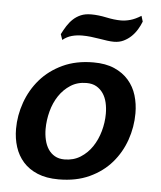

<svg xmlns="http://www.w3.org/2000/svg" viewBox="-51 -725 654 782"><g transform="rotate(5 276.0 -334.5)"><path d="M318 -475Q368 -475 403.5 -459.5Q439 -444 462 -417.5Q485 -391 495.5 -356.5Q506 -322 506 -283Q506 -227 487.5 -174Q469 -121 433 -79.5Q397 -38 343 -13Q289 12 217 12Q167 12 131 -3Q95 -18 72 -44Q49 -70 38 -104.5Q27 -139 27 -178Q27 -233 46 -286.5Q65 -340 101.5 -382Q138 -424 192.5 -449.5Q247 -475 318 -475ZM234 -71Q271 -71 299.5 -89Q328 -107 347 -135.5Q366 -164 376 -199.5Q386 -235 386 -271Q386 -295 381 -316.5Q376 -338 365 -354Q354 -370 337.5 -379.5Q321 -389 297 -389Q260 -389 232 -371Q204 -353 185 -324.5Q166 -296 156.5 -260Q147 -224 147 -188Q147 -165 152 -143.5Q157 -122 167.5 -106Q178 -90 194.5 -80.5Q211 -71 234 -71ZM503 -658Q497 -642 487 -625.5Q477 -609 463.5 -596Q450 -583 432.5 -574.5Q415 -566 393 -566Q381 -566 366 -568Q351 -570 333.5 -573Q316 -576 298 -578Q280 -580 263 -580Q240 -580 220 -574.5Q200 -569 183 -555L175 -578Q184 -596 194.5 -612.5Q205 -629 218.5 -641.5Q232 -654 249.5 -661.5Q267 -669 292 -669Q321 -669 354 -662Q387 -655 414 -655Q432 -655 452 -660.5Q472 -666 496 -681Z"/></g></svg>

Font: Quattrocento Sans
Style: Bold Italic
Weight: 700
Designer: Pablo Impallari
Foundry: Pablo Impallari, Igino Marini, Brenda Gallo
Version: Version 2.000